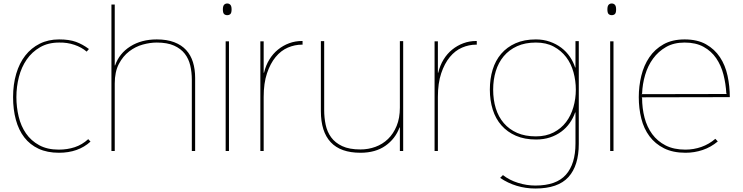

<svg xmlns="http://www.w3.org/2000/svg" viewBox="-20 -866 4260 1101"><path d="M499 -54Q429 10 318 10Q251 10 201.5 -13Q152 -36 119.5 -78Q87 -120 71 -179Q55 -238 55 -309Q55 -382 73 -443Q91 -504 125 -547.5Q159 -591 208 -615.5Q257 -640 319 -640Q377 -640 415.5 -626Q454 -612 490 -585L477 -570Q448 -595 406.5 -609Q365 -623 319 -622Q256 -622 209.5 -595Q163 -568 133 -524.5Q103 -481 88.5 -425Q74 -369 74 -309Q74 -252 87 -197.5Q100 -143 129 -101Q158 -59 204.5 -33.5Q251 -8 317 -8Q366 -8 408.5 -22Q451 -36 486 -68Z M1099 -419V0H1080V-409Q1080 -452 1071 -490.5Q1062 -529 1039.5 -558Q1017 -587 978 -604.5Q939 -622 879 -622Q841 -622 799 -610.5Q757 -599 721 -571.5Q685 -544 661.5 -499Q638 -454 638 -387V0H619V-840H638V-491H640Q664 -560 727.5 -600Q791 -640 879 -640Q937 -640 979 -624Q1021 -608 1047.5 -579Q1074 -550 1086.5 -509.5Q1099 -469 1099 -419Z M1308 -812Q1308 -792 1301 -785.5Q1294 -779 1283 -779Q1272 -779 1265 -785.5Q1258 -792 1258 -812Q1258 -831 1265 -838.5Q1272 -846 1283 -846Q1294 -846 1301 -838.5Q1308 -831 1308 -812ZM1293 0H1274V-629H1293Z M1715 -610H1712Q1670 -610 1630.5 -593Q1591 -576 1560.5 -539Q1530 -502 1511 -445.5Q1492 -389 1492 -310V0H1473V-629H1492V-449H1494Q1504 -491 1524.5 -524.5Q1545 -558 1574 -581.5Q1603 -605 1638 -618Q1673 -631 1712 -631H1715Z M2292 0H2273V-135H2271Q2247 -70 2190 -30Q2133 10 2047 10Q1933 10 1876.5 -50.5Q1820 -111 1820 -229V-630H1839V-235Q1839 -191 1847.5 -150.5Q1856 -110 1879 -78.5Q1902 -47 1942.5 -28Q1983 -9 2047 -9Q2092 -9 2133 -24Q2174 -39 2205 -69Q2236 -99 2254.5 -144Q2273 -189 2273 -249V-630H2292Z M2714 -610H2711Q2669 -610 2629.5 -593Q2590 -576 2559.5 -539Q2529 -502 2510 -445.5Q2491 -389 2491 -310V0H2472V-629H2491V-449H2493Q2503 -491 2523.5 -524.5Q2544 -558 2573 -581.5Q2602 -605 2637 -618Q2672 -631 2711 -631H2714Z M3299 -630V-41Q3299 84 3239.5 149.5Q3180 215 3050 215Q2994 215 2943 199.5Q2892 184 2848 154L2864 138Q2901 167 2950.5 182.5Q3000 198 3050 198Q3170 198 3225 136Q3280 74 3280 -43V-221H3278Q3267 -189 3247 -160.5Q3227 -132 3198.5 -111Q3170 -90 3134 -78Q3098 -66 3054 -66Q2988 -66 2938.5 -87.5Q2889 -109 2855.5 -147Q2822 -185 2805.5 -237.5Q2789 -290 2789 -352Q2789 -414 2805 -466.5Q2821 -519 2854 -557.5Q2887 -596 2936.5 -618Q2986 -640 3053 -640Q3096 -640 3133 -627Q3170 -614 3199 -592Q3228 -570 3248 -540.5Q3268 -511 3278 -479H3280V-630ZM3282 -352Q3282 -403 3268.5 -452Q3255 -501 3226.5 -538.5Q3198 -576 3155 -599Q3112 -622 3053 -622Q2991 -622 2945 -601Q2899 -580 2868.5 -543.5Q2838 -507 2823 -458Q2808 -409 2808 -352Q2808 -294 2823 -245Q2838 -196 2869 -160Q2900 -124 2945.5 -104Q2991 -84 3053 -84Q3111 -84 3154.5 -106.5Q3198 -129 3226 -166Q3254 -203 3268 -251.5Q3282 -300 3282 -352Z M3513 -812Q3513 -792 3506 -785.5Q3499 -779 3488 -779Q3477 -779 3470 -785.5Q3463 -792 3463 -812Q3463 -831 3470 -838.5Q3477 -846 3488 -846Q3499 -846 3506 -838.5Q3513 -831 3513 -812ZM3498 0H3479V-629H3498Z M4165 -309 3659 -308 3662 -305Q3662 -245 3676 -191.5Q3690 -138 3720 -97Q3750 -56 3797 -32Q3844 -8 3910 -8Q3958 -8 4002 -23.5Q4046 -39 4082 -70L4096 -55Q4057 -22 4009.5 -6Q3962 10 3911 10Q3839 10 3788 -15.5Q3737 -41 3704.5 -84.5Q3672 -128 3657.5 -186Q3643 -244 3643 -309Q3643 -372 3657.5 -431.5Q3672 -491 3703.5 -537.5Q3735 -584 3785 -612Q3835 -640 3906 -640Q3979 -640 4028.5 -612Q4078 -584 4108.5 -538Q4139 -492 4152 -432Q4165 -372 4165 -309ZM4148 -327 4145 -330Q4142 -386 4128.5 -438.5Q4115 -491 4087 -532Q4059 -573 4014.5 -597.5Q3970 -622 3906 -622Q3844 -622 3799.5 -596.5Q3755 -571 3725 -530Q3695 -489 3679.5 -436.5Q3664 -384 3662 -329L3659 -326Z"/></svg>

Font: TypoPRO Sinkin Sans
Style: 100 Thin
Weight: 100
Designer: Keith Bates
Foundry: K-Type
Version: Sinkin Sans (version 1.0)  by Keith Bates   •   © 2014   www